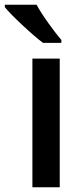

<svg xmlns="http://www.w3.org/2000/svg" viewBox="-54 -786 352 806"><path d="M0 0ZM196.8 0H82V-540H196.8ZM126.5 -606Q92.8 -631.3 41.3 -679.4Q-10.3 -727.5 -33.7 -755.9V-766.1H99.6Q118.2 -731.9 150.1 -687.5Q182.1 -643.1 203.6 -618.2V-606Z"/></svg>

Font: Open Sans Semibold
Style: Regular
Weight: 600
Foundry: Ascender Corporation
Version: Version 1.10; ttfautohint (v1.5.65-e2d9)